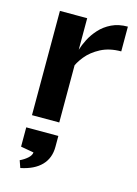

<svg xmlns="http://www.w3.org/2000/svg" viewBox="-116 -571 632 884"><g transform="rotate(15 200.5 -129.5)"><path d="M60 -497H190V0H60ZM381 -390Q325 -390 284 -368.5Q243 -347 218 -316Q193 -285 183 -256L182 -311Q183 -323 190 -346.5Q197 -370 211 -397.5Q225 -425 248 -450.5Q271 -476 304 -492Q337 -508 381 -508ZM71 249 59 215Q80 205 95 191.5Q110 178 111 164L49 153V61H202V113Q202 167 168.5 201.5Q135 236 71 249Z"/></g></svg>

Font: Syne
Style: Bold
Weight: 700
Designer: Lucas Descroix
Foundry: Bonjour Monde
Version: Version 2.200